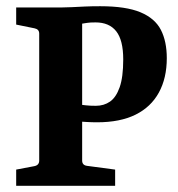

<svg xmlns="http://www.w3.org/2000/svg" viewBox="-20 -597 573 617"><path d="M244 -81Q244 -66 260 -64L350 -52V0H32V-52L90 -63Q106 -66 106 -81V-489Q106 -503 91 -506L32 -518V-573H177Q193 -573 211.5 -574Q230 -575 252 -576Q274 -577 302 -577Q385 -577 431.5 -557.5Q478 -538 497 -501Q516 -464 516 -410Q516 -346 490.5 -299.5Q465 -253 415.5 -228.5Q366 -204 292 -204Q275 -204 258.5 -205Q242 -206 227 -207L226 -262Q244 -260 256.5 -258.5Q269 -257 288 -257Q314 -257 333.5 -270.5Q353 -284 364.5 -316.5Q376 -349 376 -406Q376 -468 353.5 -496.5Q331 -525 287 -525Q268 -525 260 -523.5Q252 -522 244 -521Z"/></svg>

Font: Rasa
Style: Regular
Weight: 400
Designer: Anna Giedrys (Yrsa+Rasa design), David Brezina (Yrsa art-direction, Rasa art-direction, design)
Foundry: Rosetta Type Foundry
Version: Version 2.004